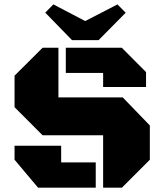

<svg xmlns="http://www.w3.org/2000/svg" viewBox="-20 -869 761 889"><path d="M457.5 0V-242.7H177.2L47.4 -372.6V-518.6L177.2 -647.9H250.5V-418H548.3L673.8 -288.1V-129.4L544.4 0ZM284.7 -531.2V-647.9H543.9L656.2 -535.2V-466.3H457.5V-531.2ZM47.4 -194.3H263.2V-117.2H423.3V0H156.2L47.4 -129.4ZM436.5 -683.1H313.5L189.5 -810.5L227.1 -848.6L374.5 -771.5L523.9 -848.6L562 -810.1Z"/></svg>

Font: Black Ops One [rus by aLiNcE]
Style: Regular
Weight: 400
Designer: James Grieshaber
Foundry: James Grieshaber
Version: Version 1.002;May 25, 2024;FontCreator 13.0.0.2680 64-bit